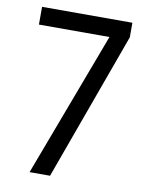

<svg xmlns="http://www.w3.org/2000/svg" viewBox="-82 -773 635 831"><g transform="rotate(10 236.0 -357.0)"><path d="M106 0 345 -636H35V-714H432V-650L196 0Z"/></g></svg>

Font: Noto Sans Thai Cond
Style: Regular
Weight: 400
Width: 3
Designer: Monotype Design Team
Foundry: Monotype Imaging Inc.
Version: Version 2.002; ttfautohint (v1.8.4.7-5d5b)